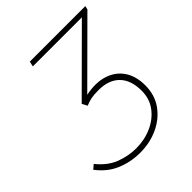

<svg xmlns="http://www.w3.org/2000/svg" viewBox="-189 -777 905 905"><g transform="rotate(-45 264.0 -324.0)"><path d="M222 12Q161 12 105.5 -11Q50 -34 9 -88L30 -106Q72 -54 122.5 -35Q173 -16 224 -16Q280 -16 328 -37.5Q376 -59 405 -98Q434 -137 434 -190Q434 -261 397 -298.5Q360 -336 292 -336Q262 -336 243.5 -332.5Q225 -329 204 -320L190 -346L479 -634H152L158 -660H528L524 -642L239 -358Q308 -372 358.5 -355.5Q409 -339 436.5 -298Q464 -257 464 -196Q464 -133 431.5 -86.5Q399 -40 344 -14Q289 12 222 12Z"/></g></svg>

Font: Source Sans 3
Style: Italic
Weight: 200
Italic angle: -11°
Designer: Paul D. Hunt
Foundry: Adobe
Version: Version 3.046;hotconv 1.0.118;makeotfexe 2.5.65603